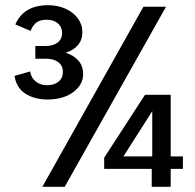

<svg xmlns="http://www.w3.org/2000/svg" viewBox="-20 -719 751 739"><path d="M532 -693H619L229 0H143ZM684 -117V-69H637V0H564V-69H381V-112L538 -354H637V-117ZM566 -117V-291L455 -117ZM161 -336Q137 -336 115.5 -342Q94 -348 77 -359Q60 -370 49.5 -387.5Q39 -405 36 -427L96 -444Q100 -419 118 -405Q136 -391 161 -391Q188 -391 205 -404.5Q222 -418 222 -442Q222 -467 204 -480Q186 -493 158 -493H116V-542H157Q184 -542 201.5 -555Q219 -568 219 -592Q219 -615 203 -629Q187 -643 160 -643Q133 -643 119 -631.5Q105 -620 98 -600L39 -625Q50 -650 67 -666Q84 -682 108.5 -690.5Q133 -699 165 -699Q202 -699 232 -685.5Q262 -672 279.5 -648.5Q297 -625 297 -596Q297 -565 279.5 -545Q262 -525 235 -517V-515Q262 -507 281 -486.5Q300 -466 300 -433Q300 -393 262 -364.5Q224 -336 161 -336Z"/></svg>

Font: Parkinsans Light
Style: Regular
Weight: 400
Version: Version 1.000